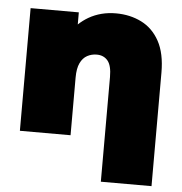

<svg xmlns="http://www.w3.org/2000/svg" viewBox="-53 -608 808 853"><g transform="rotate(5 351.0 -181.5)"><path d="M428 194V-273Q428 -324 410 -345.5Q392 -367 361 -367Q338 -367 318.5 -356.5Q299 -346 287.5 -322Q276 -298 276 -257V0H50V-547H265V-493Q285 -512 309 -526Q363 -557 430 -557Q493 -557 544 -531.5Q595 -506 624.5 -452Q654 -398 654 -312V194Z"/></g></svg>

Font: Montserrat Thin Black
Style: Regular
Weight: 900
Version: Version 9.000